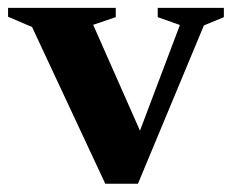

<svg xmlns="http://www.w3.org/2000/svg" viewBox="-29 -452 582 476"><path d="M476.5 -389 313 3.5H232L50.5 -385L-9 -410.5V-432.5H258V-409.5L202 -390.5L318 -128L417 -390L362 -409.5V-432.5H526V-409.5Z"/></svg>

Font: Newsreader Text
Style: Bold
Weight: 700
Designer: Hugues Gentile
Foundry: Production Type
Version: Version 1.001